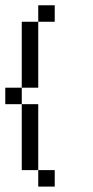

<svg xmlns="http://www.w3.org/2000/svg" viewBox="-20 -645 352 728"><path d="M187.5 -562.5V-625H125V-562.5ZM125 -312.5V-562.5H62.5V-312.5ZM62.5 -312.5H0V-250H62.5ZM125 0V-250H62.5V0ZM187.5 62.5V0H125V62.5Z"/></svg>

Font: Chicago Kare
Style: Regular
Weight: 400
Designer: Duane King
Version: Version 1.001;hotconv 1.0.109;makeotfexe 2.5.65596